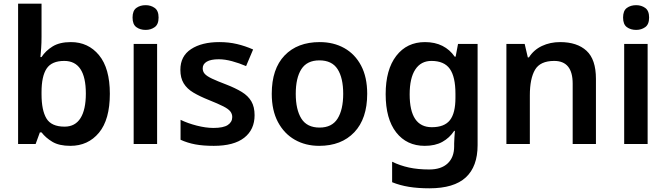

<svg xmlns="http://www.w3.org/2000/svg" viewBox="-20 -780 3606 1040"><path d="M205 -580Q205 -548 203 -519.5Q201 -491 199 -471H205Q227 -505 265 -528.5Q303 -552 364 -552Q458 -552 516.5 -481Q575 -410 575 -272Q575 -132 516 -61Q457 10 361 10Q300 10 263.5 -12Q227 -34 205 -63H196L173 0H78V-760H205ZM328 -450Q260 -450 232.5 -408.5Q205 -367 205 -281V-269Q205 -183 231.5 -138.5Q258 -94 330 -94Q387 -94 416 -140Q445 -186 445 -273Q445 -450 328 -450Z M769 -752Q797 -752 818 -737Q839 -722 839 -685Q839 -648 818 -633Q797 -618 769 -618Q739 -618 718.5 -633Q698 -648 698 -685Q698 -722 718.5 -737Q739 -752 769 -752ZM831 -542V0H704V-542Z M1359 -156Q1359 -78 1303 -34Q1247 10 1138 10Q1080 10 1037.5 2Q995 -6 958 -23V-131Q997 -112 1046 -99.5Q1095 -87 1136 -87Q1190 -87 1214 -103Q1238 -119 1238 -146Q1238 -163 1227.5 -176.5Q1217 -190 1189.5 -204Q1162 -218 1112 -238Q1062 -258 1027.5 -278.5Q993 -299 975 -328.5Q957 -358 957 -402Q957 -476 1015 -514Q1073 -552 1168 -552Q1219 -552 1263.5 -541.5Q1308 -531 1351 -512L1313 -422Q1276 -438 1237 -448.5Q1198 -459 1165 -459Q1122 -459 1100 -446Q1078 -433 1078 -410Q1078 -392 1089.5 -379.5Q1101 -367 1128.5 -354Q1156 -341 1206 -322Q1255 -303 1289.5 -282Q1324 -261 1341.5 -231Q1359 -201 1359 -156Z M1969 -272Q1969 -137 1899 -63.5Q1829 10 1709 10Q1635 10 1577 -23Q1519 -56 1485.5 -119Q1452 -182 1452 -272Q1452 -407 1521.5 -479.5Q1591 -552 1712 -552Q1787 -552 1845 -519.5Q1903 -487 1936 -424.5Q1969 -362 1969 -272ZM1582 -272Q1582 -186 1612.5 -137.5Q1643 -89 1711 -89Q1778 -89 1808.5 -137.5Q1839 -186 1839 -272Q1839 -358 1808.5 -405.5Q1778 -453 1710 -453Q1643 -453 1612.5 -405.5Q1582 -358 1582 -272Z M2282 -552Q2336 -552 2376.5 -531.5Q2417 -511 2443 -473H2448L2461 -542H2567V6Q2567 122 2503 181Q2439 240 2306 240Q2244 240 2195 232Q2146 224 2104 207V96Q2147 117 2195.5 127.5Q2244 138 2305 138Q2370 138 2405 105Q2440 72 2440 13V-3Q2440 -16 2441.5 -36.5Q2443 -57 2444 -71H2440Q2415 -33 2376 -11.5Q2337 10 2281 10Q2183 10 2126 -63Q2069 -136 2069 -270Q2069 -403 2126.5 -477.5Q2184 -552 2282 -552ZM2317 -450Q2260 -450 2229.5 -403.5Q2199 -357 2199 -269Q2199 -91 2319 -91Q2387 -91 2417 -129Q2447 -167 2447 -250V-272Q2447 -364 2416.5 -407Q2386 -450 2317 -450Z M3014 -552Q3106 -552 3157 -505Q3208 -458 3208 -353V0H3082V-327Q3082 -450 2982 -450Q2906 -450 2878 -402Q2850 -354 2850 -264V0H2723V-542H2822L2839 -469H2845Q2871 -510 2915.5 -531Q2960 -552 3014 -552Z M3426 -752Q3454 -752 3475 -737Q3496 -722 3496 -685Q3496 -648 3475 -633Q3454 -618 3426 -618Q3396 -618 3375.5 -633Q3355 -648 3355 -685Q3355 -722 3375.5 -737Q3396 -752 3426 -752ZM3488 -542V0H3361V-542Z"/></svg>

Font: Noto Sans Thai Looped SemiBold
Style: Regular
Weight: 600
Designer: Sasikarn Vongin, Ben Mitchell
Foundry: The Fontpad Ltd
Version: Version 1.001; ttfautohint (v1.8.4.7-5d5b)